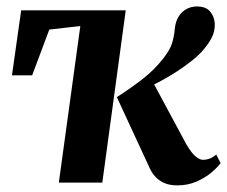

<svg xmlns="http://www.w3.org/2000/svg" viewBox="-20 -565 702 594"><path d="M296.5 0H162L228.5 -484.5L132.5 -473.5L79.5 -332H17L45.5 -533H369ZM528.5 8.5Q503.5 8.5 486.8 0.5Q470 -7.5 459.8 -19.2Q449.5 -31 444 -43L341.5 -264.5Q387.5 -294 423 -322Q458.5 -350 484.5 -383.5Q506.5 -411 512.8 -433Q519 -455 520.5 -473.5Q522.5 -497 532 -512.8Q541.5 -528.5 556.5 -536.8Q571.5 -545 588.5 -545Q618 -545 630.8 -528.5Q643.5 -512 644.5 -491.5Q645 -468 635.5 -449.5Q626 -431 614.5 -417.5Q600 -398.5 576.5 -379.5Q553 -360.5 526.2 -343.2Q499.5 -326 473 -312Q446.5 -298 425 -289L445.5 -325L556.5 -118.5Q563.5 -106.5 571.8 -95.5Q580 -84.5 589.8 -77.5Q599.5 -70.5 609 -70.5Q617.5 -70.5 628.2 -74.2Q639 -78 649 -87L662.5 -60.5Q654 -48.5 635.2 -32.2Q616.5 -16 589.2 -3.8Q562 8.5 528.5 8.5Z"/></svg>

Font: Merriweather 72pt
Style: Bold Italic
Weight: 700
Italic angle: -7.8°
Version: Version 2.101